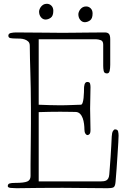

<svg xmlns="http://www.w3.org/2000/svg" viewBox="-20 -992 683 1012"><path d="M186 -931Q186 -936 188.5 -943Q191 -950 196 -956.5Q201 -963 208.5 -967.5Q216 -972 227 -972Q241 -972 251 -962Q261 -952 261 -935Q261 -908 247.5 -898.5Q234 -889 220 -889Q206 -889 196 -901Q186 -913 186 -931ZM393 -917Q393 -922 395.5 -929Q398 -936 403 -942.5Q408 -949 415.5 -953.5Q423 -958 434 -958Q448 -958 458 -948Q468 -938 468 -921Q468 -894 454.5 -884.5Q441 -875 427 -875Q413 -875 403 -887Q393 -899 393 -917ZM586 -310Q600 -310 602.5 -299.5Q605 -289 605 -277Q605 -268 603.5 -240.5Q602 -213 599.5 -177Q597 -141 594.5 -102Q592 -63 589 -33Q587 -8 577 -4Q567 0 547 0Q486 0 428.5 -1Q371 -2 310 -2Q249 -2 188.5 -1.5Q128 -1 67 0Q52 0 36.5 -1.5Q21 -3 21 -11Q21 -22 30.5 -25Q40 -28 60 -28Q107 -28 124 -35.5Q141 -43 141 -64Q141 -99 141 -125.5Q141 -152 141.5 -175.5Q142 -199 142 -222Q142 -245 142.5 -273.5Q143 -302 143 -338.5Q143 -375 143 -425Q143 -481 142 -526Q141 -571 140 -609.5Q139 -648 138 -682Q137 -716 137 -750Q137 -765 129.5 -772.5Q122 -780 110.5 -784Q99 -788 86.5 -788.5Q74 -789 64 -789Q47 -789 35.5 -791Q24 -793 24 -804Q24 -815 37 -818Q50 -821 65 -821Q98 -821 133 -820.5Q168 -820 200 -820Q232 -820 259.5 -819.5Q287 -819 306 -819Q343 -819 366.5 -819.5Q390 -820 412.5 -820Q435 -820 462 -820.5Q489 -821 533 -821Q547 -821 554 -813.5Q561 -806 561 -785V-651Q561 -632 558 -618.5Q555 -605 544 -605Q529 -605 526.5 -618Q524 -631 524 -645V-757Q524 -776 510.5 -780.5Q497 -785 487 -785H184V-440Q213 -439 241 -438Q269 -437 298 -437Q312 -437 329 -437.5Q346 -438 361.5 -438.5Q377 -439 389 -439.5Q401 -440 406 -440Q412 -440 415.5 -450.5Q419 -461 420.5 -475.5Q422 -490 422.5 -505.5Q423 -521 423 -530Q423 -531 423.5 -536Q424 -541 425.5 -546.5Q427 -552 430.5 -556Q434 -560 440 -560Q452 -560 454.5 -552Q457 -544 457 -533Q457 -504 456 -476.5Q455 -449 455 -420Q455 -391 456 -363Q457 -335 457 -307Q457 -290 451.5 -285Q446 -280 442 -280Q435 -280 430 -288Q425 -296 425 -309Q425 -322 423 -338.5Q421 -355 416 -369Q411 -383 401.5 -392.5Q392 -402 377 -402Q363 -402 345 -402.5Q327 -403 298 -403Q269 -403 241 -402.5Q213 -402 184 -401V-36H513Q520 -36 527.5 -37Q535 -38 541 -41.5Q547 -45 551 -52.5Q555 -60 556 -73Q557 -86 559 -111.5Q561 -137 563 -166Q565 -195 566.5 -223.5Q568 -252 569 -273Q570 -293 575.5 -301.5Q581 -310 586 -310Z"/></svg>

Font: Life Savers
Style: Regular
Weight: 400
Designer: Pablo Impallari, Rodrigo Fuenzalida, Brenda Gallo
Foundry: Pablo Impallari, Rodrigo Fuenzalida, Brenda Gallo
Version: Version 3.001; ttfautohint (v0.95) -l 8 -r 50 -G 200 -x 14 -